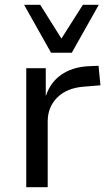

<svg xmlns="http://www.w3.org/2000/svg" viewBox="-20 -777 458 797"><path d="M89 0V-494H170V-380H171Q189 -435 234 -466.5Q279 -498 344 -502L389 -504L397 -423L325 -417Q256 -411 217 -371.5Q178 -332 178 -273V0ZM192 -558 80 -757H147L235 -617L324 -757H390L278 -558Z"/></svg>

Font: Nunito Sans 8pt
Style: Regular
Weight: 400
Version: Version 3.101;gftools[0.9.27]